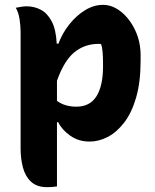

<svg xmlns="http://www.w3.org/2000/svg" viewBox="-20 -572 640 792"><path d="M45 -540Q56 -542 67.5 -544Q79 -546 90 -546Q121 -546 148 -532Q175 -518 193 -484.5Q211 -451 214 -392H221Q237 -435 266 -471.5Q295 -508 331 -530Q367 -552 405 -552Q444 -552 479.5 -523.5Q515 -495 537.5 -447.5Q560 -400 560 -344V-322Q560 -233 541.5 -169.5Q523 -106 492 -66Q461 -26 424 -7Q387 12 350 12Q304 12 269.5 -12.5Q235 -37 220 -68H215V197Q202 199 193 199.5Q184 200 173 200Q132 200 108 177.5Q84 155 74.5 118.5Q65 82 65 42V-441Q65 -466 60.5 -494Q56 -522 45 -540ZM386 -391Q330 -391 287.5 -357Q245 -323 215 -239V-156Q247 -132 295 -132Q351 -132 378 -175Q405 -218 405 -299V-310Q405 -370 397 -390Q394 -391 391 -391Q388 -391 386 -391Z"/></svg>

Font: Recursive Sn Csl St XBd
Style: Regular
Weight: 800
Version: Version 1.085;hotconv 1.1.0;makeotfexe 2.6.0; ttfautohint (v